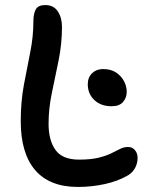

<svg xmlns="http://www.w3.org/2000/svg" viewBox="-20 -730 588 759"><path d="M288 9Q176 9 119 -57.5Q62 -124 62 -251Q62 -328 74.5 -395Q87 -462 99.5 -523.5Q112 -585 112 -646Q112 -676 121.5 -693Q131 -710 159 -710Q192 -710 208.5 -685Q225 -660 225 -624Q225 -556 211.5 -490.5Q198 -425 185 -362.5Q172 -300 172 -241Q172 -175 199.5 -137Q227 -99 292 -99Q339 -99 369.5 -106.5Q400 -114 420 -124Q440 -134 455 -141.5Q470 -149 486 -149Q503 -149 513.5 -136.5Q524 -124 524 -106Q524 -86 515 -68Q506 -50 488 -38Q447 -14 395 -2.5Q343 9 288 9ZM421 -310Q379 -310 353 -334.5Q327 -359 327 -397Q327 -424 344 -440.5Q361 -457 387 -457Q419 -457 439.5 -443Q460 -429 470.5 -408.5Q481 -388 481 -367Q481 -344 466.5 -327Q452 -310 421 -310Z"/></svg>

Font: Shantell Sans Normal
Style: Regular
Weight: 500
Designer: Stephen Nixon, Anya Danilova, Shantell Martin
Foundry: Arrow Type
Version: Version 1.009;[a7da0bfa3]